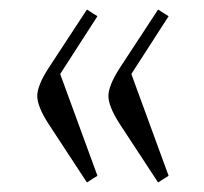

<svg xmlns="http://www.w3.org/2000/svg" viewBox="-20 -432 428 402"><path d="M82 -290 162 -412 184 -398 106 -277 184 -64 162 -50 82 -172Q58 -209 58 -231Q58 -253 82 -290ZM231 -290 311 -412 333 -398 255 -277 333 -64 311 -50 231 -172Q207 -209 207 -231Q207 -253 231 -290Z"/></svg>

Font: Dihjauti
Style: Bold
Weight: 700
Designer: T. Christopher White
Version: Version 3.0.0